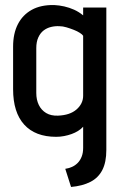

<svg xmlns="http://www.w3.org/2000/svg" viewBox="-20 -531 482 762"><path d="M402 64V-501H310V-470Q293 -484 274 -492.5Q255 -501 235 -505.5Q215 -510 195 -511Q142 -512 106 -492Q70 -472 51 -435Q32 -398 32 -346V-177Q32 -85 76 -36.5Q120 12 203 12Q219 12 234.5 9Q250 6 264 1Q278 -4 290 -11.5Q302 -19 310 -28V56Q310 76 304 91Q298 106 288 116Q278 126 265.5 131.5Q253 137 239 139L262 211Q307 207 338.5 191Q370 175 386 144Q402 113 402 64ZM310 -389V-151Q310 -135 303 -121Q296 -107 283 -96Q270 -85 252 -79Q234 -73 210 -72Q182 -71 163 -82.5Q144 -94 134 -114.5Q124 -135 124 -162V-340Q124 -365 132 -382.5Q140 -400 153 -410Q166 -420 182.5 -424Q199 -428 216 -427Q229 -427 244 -422.5Q259 -418 273 -412.5Q287 -407 297 -400.5Q307 -394 310 -389Z"/></svg>

Font: Advent Pro SemiBold
Style: Regular
Weight: 600
Designer: VivaRado, Andreas Kalpakidis
Foundry: VivaRado, Andreas Kalpakidis
Version: Version 3.000